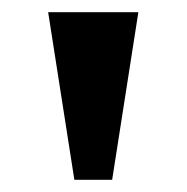

<svg xmlns="http://www.w3.org/2000/svg" viewBox="-20 -734 307 315"><path d="M102 -439 59 -714H207L164 -439Z"/></svg>

Font: Noto Serif ExtraCondensed Extra
Style: Regular
Weight: 800
Width: 3
Designer: Monotype Design Team
Foundry: Monotype Imaging Inc.
Version: Version 1.002